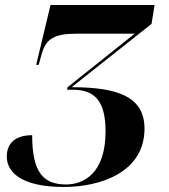

<svg xmlns="http://www.w3.org/2000/svg" viewBox="-20 -734 674 764"><path d="M234 10C379 10 555 -48 555 -222C555 -347 453 -387 265 -387L583 -639L595 -714H181L124 -476H134L145 -516C162 -579 194 -600 286 -600H516L249 -387L247 -377H269C358 -377 400 -331 400 -211C400 -42 311 0 243 0C150 0 108 -51 108 -196C40 -196 7 -163 7 -111C7 -52 60 10 234 10Z"/></svg>

Font: Noto Serif Display
Style: Bold Italic
Weight: 700
Italic angle: -12°
Designer: Monotype Design Team
Foundry: Monotype Imaging Inc.
Version: Version 2.009